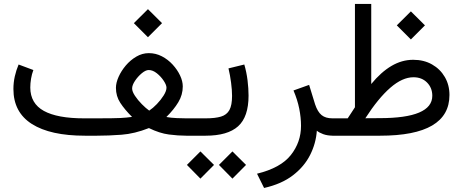

<svg xmlns="http://www.w3.org/2000/svg" viewBox="-20 -687 2343 972"><path d="M657.7 -569.8 729 -640.6 800.3 -569.8 729 -498.5ZM648.4 -95.2Q610.8 -132.8 588.9 -166.5Q566.9 -200.2 566.9 -242.2Q566.9 -267.6 580.3 -297.9Q593.8 -328.1 616.9 -355.5Q640.1 -382.8 670.2 -400.4Q700.2 -418 733.4 -418Q768.6 -418 799.6 -401.9Q830.6 -385.7 854.2 -359.9Q877.9 -334 891.6 -304.9Q905.3 -275.9 905.3 -249.5Q905.3 -207 882.8 -169.7Q860.4 -132.3 822.3 -94.7Q845.2 -90.3 875.7 -89.1Q906.2 -87.9 921.9 -87.9H967.8V0H922.9Q881.8 0 835 -6.1Q788.1 -12.2 733.9 -38.6Q661.1 -9.8 595.2 -4.9Q529.3 0 471.2 0H410.2Q234.9 0 141.4 -59.3Q47.9 -118.7 47.9 -236.3Q47.9 -269 54.9 -300.3Q62 -331.5 74.2 -360.4L148.9 -332.5Q141.1 -312 137.2 -288.6Q133.3 -265.1 133.3 -243.7Q133.8 -163.1 202.1 -125.5Q270.5 -87.9 405.3 -87.9H468.8Q516.1 -87.9 544.7 -88.4Q573.2 -88.9 590.3 -89.6Q607.4 -90.3 620.1 -91.8Q632.8 -93.3 648.4 -95.2ZM732.9 -332.5Q717.3 -332.5 697.5 -315.9Q677.7 -299.3 663.3 -277.6Q648.9 -255.9 648.9 -239.3Q648.9 -223.6 663.3 -201.9Q677.7 -180.2 698 -159.7Q718.3 -139.2 735.4 -127Q753.9 -139.2 774.2 -160.2Q794.4 -181.2 808.6 -203.9Q822.8 -226.6 822.8 -243.2Q822.8 -256.8 808.8 -278.1Q794.9 -299.3 774.2 -315.9Q753.4 -332.5 732.9 -332.5Z M1216.8 -360.4Q1228 -322.3 1233.2 -280.5Q1238.3 -238.8 1238.3 -203.1Q1238.3 -95.2 1185.3 -47.6Q1132.3 0 1021 0H948.2V-87.9H1021Q1069.3 -87.9 1098.6 -96.7Q1127.9 -105.5 1141.4 -129.9Q1154.8 -154.3 1154.8 -201.7Q1154.8 -230.5 1149.9 -268.3Q1145 -306.2 1136.7 -340.8ZM1088.4 147.9 1156.7 79.6 1225.6 147.9 1156.7 217.3ZM926.3 147.9 994.6 79.6 1063.5 147.9 994.6 217.3Z M1584 -25.4Q1579.6 38.6 1550 97.4Q1520.5 156.2 1463.1 200.4Q1405.8 244.6 1316.9 264.6L1281.2 192.4Q1400.9 163.1 1452.4 97.9Q1503.9 32.7 1503.9 -49.8Q1503.9 -91.8 1494.9 -137Q1485.8 -182.1 1465.8 -229L1544.9 -257.3L1575.2 -158.7Q1587.9 -120.6 1608.2 -104.2Q1628.4 -87.9 1662.6 -87.9H1681.6V0H1668Q1637.7 0 1616.5 -7.8Q1595.2 -15.6 1584 -25.4Z M1988.8 -558.6 2060.1 -629.4 2131.3 -558.6 2060.1 -487.3ZM1859.4 -261.7Q1908.7 -321.8 1961.4 -353Q2014.2 -384.3 2071.8 -384.3Q2126 -384.3 2167.2 -360.8Q2208.5 -337.4 2231.9 -297.1Q2255.4 -256.8 2255.4 -206.1Q2255.4 0 1904.3 0H1662.1V-87.9H1740.2Q1749.5 -102.1 1758.8 -116.2Q1768.1 -130.4 1776.9 -144V-667H1859.4ZM1901.9 -88.9Q2168.5 -88.9 2168.5 -202.1Q2168.5 -242.2 2142.1 -269Q2115.7 -295.9 2073.2 -295.9Q2017.1 -295.9 1956.1 -242.9Q1895 -189.9 1829.6 -88.4Z"/></svg>

Font: Vazir WOL
Style: Regular-WOL
Weight: 400
Designer: Saber Rastikerdar
Foundry: Saber Rastikerdar
Version: Version 27.2.2